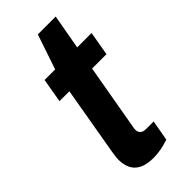

<svg xmlns="http://www.w3.org/2000/svg" viewBox="-223 -724 783 783"><g transform="rotate(-45 168.5 -333.0)"><path d="M156 12Q117 12 93.5 0Q70 -12 59.5 -33.5Q49 -55 49 -84Q49 -93 50.5 -104Q52 -115 54 -128L105 -423H48L66 -527H127L178 -678H281L254 -527H337L319 -423H236L188 -149Q187 -145 185.5 -135.5Q184 -126 184 -123Q184 -109 192 -101Q200 -93 218 -93H261L245 -4Q233 0 217.5 4Q202 8 186 10Q170 12 156 12Z"/></g></svg>

Font: Archivo SemiCondensed
Style: Bold Italic
Weight: 700
Width: 4
Italic angle: -10°
Designer: Hector Gatti
Foundry: Omnibus-Type
Version: Version 2.001